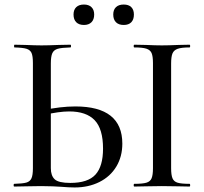

<svg xmlns="http://www.w3.org/2000/svg" viewBox="-20 -822 901 846"><path d="M249 1Q235 0 212.5 -1Q190 -2 161 -2L96 -1Q76 0 43 0Q40 0 40 -6Q40 -12 43 -12Q80 -13 96 -17.5Q112 -22 118.5 -36Q125 -50 125 -81V-544Q125 -575 119 -588.5Q113 -602 97 -607Q81 -612 44 -613Q42 -613 42 -619Q42 -625 44 -625L92 -624Q136 -622 163 -622Q193 -622 239 -624L290 -625Q293 -625 293 -619Q293 -613 290 -613Q252 -612 234.5 -607Q217 -602 210.5 -587.5Q204 -573 204 -542V-81Q204 -48 221 -32Q238 -16 290 -16Q367 -16 400.5 -52.5Q434 -89 434 -167Q434 -254 397 -292.5Q360 -331 285 -331Q240 -331 171 -315L168 -336Q246 -353 312 -353Q519 -353 519 -189Q519 -132 492.5 -88Q466 -44 418 -20Q370 4 309 4Q284 4 249 1ZM815 -12Q818 -12 818 -6Q818 0 815 0Q784 0 766 -1L693 -2L623 -1Q604 0 572 0Q569 0 569 -6Q569 -12 572 -12Q608 -12 625 -17Q642 -22 648 -36.5Q654 -51 654 -81V-544Q654 -574 648 -588Q642 -602 625 -607.5Q608 -613 572 -613Q569 -613 569 -619Q569 -625 572 -625L623 -624Q665 -622 693 -622Q723 -622 767 -624L815 -625Q818 -625 818 -619Q818 -613 815 -613Q780 -613 763 -607Q746 -601 740 -586.5Q734 -572 734 -542V-81Q734 -51 740 -36.5Q746 -22 762.5 -17Q779 -12 815 -12ZM304 -758Q304 -779 316 -790.5Q328 -802 350 -802Q371 -802 383 -790.5Q395 -779 395 -758Q395 -736 383 -724Q371 -712 350 -712Q328 -712 316 -724Q304 -736 304 -758ZM479 -758Q479 -779 491 -790.5Q503 -802 525 -802Q547 -802 558.5 -790.5Q570 -779 570 -758Q570 -736 558.5 -724Q547 -712 525 -712Q503 -712 491 -724Q479 -736 479 -758Z"/></svg>

Font: Cormorant SC Medium
Style: Regular
Weight: 500
Designer: Christian Thalmann (Catharsis Fonts)
Foundry: Catharsis Fonts
Version: Version 4.000